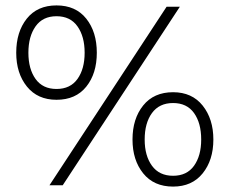

<svg xmlns="http://www.w3.org/2000/svg" viewBox="-20 -685 849 710"><path d="M189 -316Q119 -316 79.5 -365Q40 -414 40 -490Q40 -567 79 -616Q118 -665 189 -665Q260 -665 299 -616Q338 -567 338 -490Q338 -413 299 -364.5Q260 -316 189 -316ZM163 0 596 -660H645L212 0ZM266.5 -587.5Q240 -625 189 -625Q138 -625 111.5 -587.5Q85 -550 85 -490Q85 -430 111.5 -393Q138 -356 189 -356Q240 -356 266.5 -393Q293 -430 293 -490Q293 -550 266.5 -587.5ZM620 -344Q690 -344 729.5 -294.5Q769 -245 769 -169Q769 -93 729.5 -44Q690 5 620 5Q549 5 509.5 -44Q470 -93 470 -169Q470 -246 509.5 -295Q549 -344 620 -344ZM515 -169Q515 -109 542 -72Q569 -35 620 -35Q671 -35 697.5 -72Q724 -109 724 -169Q724 -230 697.5 -267Q671 -304 620 -304Q569 -304 542 -267Q515 -230 515 -169Z"/></svg>

Font: Elaine Sans Light
Style: Regular
Weight: 300
Designer: Wei Huang
Foundry: Wei Huang
Version: Version 2.001;December 24, 2019;FontCreator 12.0.0.2547 64-b